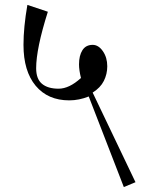

<svg xmlns="http://www.w3.org/2000/svg" viewBox="-20 -633 618 770"><path d="M476.6 117.2 335.9 -246.1Q296.9 -230.5 257.8 -230.5Q171.9 -230.5 123 -289.1Q74.2 -347.7 74.2 -453.1Q74.2 -523.4 89.8 -613.3L171.9 -585.9Q148.4 -511.7 136.7 -455.1Q125 -398.4 125 -359.4Q125 -316.4 148.4 -296.9Q171.9 -277.3 214.8 -277.3Q257.8 -277.3 304.7 -320.3Q296.9 -351.6 296.9 -375Q296.9 -410.2 310.5 -431.6Q324.2 -453.1 351.6 -453.1Q375 -453.1 392.6 -427.7Q410.2 -402.3 410.2 -367.2Q410.2 -335.9 396.5 -308.6Q382.8 -281.2 351.6 -261.7L523.4 97.7Z"/></svg>

Font: 和音 by 宁静之雨，公众号njzyshare
Style: Regular
Weight: 400
Designer: Steve Matteson
Foundry: Ascender Corporation
Version: Version 6.00;June 8, 2018;FontCreator 11.0.0.2388 32-bit